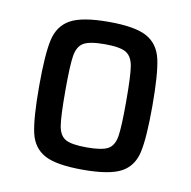

<svg xmlns="http://www.w3.org/2000/svg" viewBox="-54 -749 489 491"><g transform="rotate(10 191.0 -504.0)"><path d="M44 -503Q44 -586 52.5 -624Q61 -662 91.5 -679Q122 -696 191 -696Q260 -696 290.5 -679Q321 -662 329.5 -624Q338 -586 338 -503Q338 -420 329.5 -382.5Q321 -345 290.5 -328.5Q260 -312 191 -312Q122 -312 91.5 -328.5Q61 -345 52.5 -382.5Q44 -420 44 -503ZM270 -503Q270 -569 266 -594Q262 -619 246.5 -628.5Q231 -638 191 -638Q151 -638 135.5 -628.5Q120 -619 116 -594Q112 -569 112 -503Q112 -437 116 -412.5Q120 -388 135.5 -379Q151 -370 191 -370Q231 -370 246.5 -379Q262 -388 266 -412.5Q270 -437 270 -503Z"/></g></svg>

Font: Saira Semi Condensed
Style: Regular
Weight: 400
Width: 4
Designer: Hector Gatti with collaboration of the Omnibus-Type team
Foundry: Omnibus-Type
Version: Version 1.001; ttfautohint (v1.8)